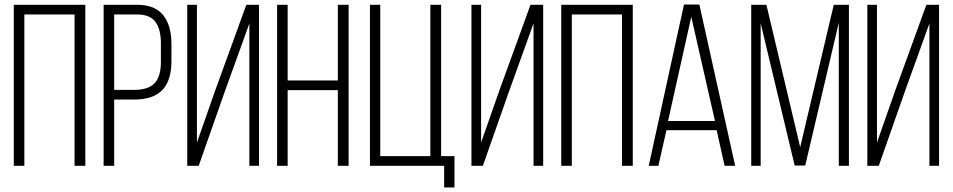

<svg xmlns="http://www.w3.org/2000/svg" viewBox="-20 -721 4143 835"><path d="M40 0V-700.2H351.1V0H304.2V-658.2H85.9V0Z M430.7 0V-700.2H575.7Q653.3 -700.2 689.5 -655.3Q725.6 -610.4 725.6 -529.8V-454.1Q725.6 -370.6 685.8 -329.3Q646 -288.1 563.5 -288.1H476.6V0ZM476.6 -330.1H563.5Q624.5 -330.1 652.1 -358.9Q679.7 -387.7 679.7 -451.2V-533.2Q679.7 -593.8 655.8 -626Q631.8 -658.2 575.7 -658.2H476.6Z M794.4 0V-700.2H836.4V-101.1L917.5 -332L1051.3 -700.2H1106.4V0H1064.5V-619.1L958.5 -325.2L844.2 0Z M1185.1 0V-700.2H1231V-371.1H1449.2V-700.2H1496.1V0H1449.2V-329.1H1231V0Z M1588.9 0V-700.2H1633.8V-42H1851.6V-700.2H1898.4V-42H1956.5V94.2H1911.6V0Z M2030.3 0V-700.2H2072.3V-101.1L2153.3 -332L2287.1 -700.2H2342.3V0H2300.3V-619.1L2194.3 -325.2L2080.1 0Z M2420.9 0V-700.2H2731.9V0H2685.1V-658.2H2466.8V0Z M2801.3 0 2954.6 -701.2H3021.5L3177.2 0H3131.3L3096.7 -154.8H2878.4L2843.3 0ZM2885.3 -194.8H3089.4L2986.3 -647.9Z M3247.1 0V-700.2H3313L3460 -81.1L3606 -700.2H3671.9V0H3627.9V-622.1L3481.9 -1H3436L3288.1 -620.1V0Z M3752 0V-700.2H3793.9V-101.1L3875 -332L4008.8 -700.2H4064V0H4022V-619.1L3916 -325.2L3801.8 0Z"/></svg>

Font: Bebas Neue Book
Style: Regular
Weight: 400
Designer: Ryoichi Tsunekawa
Foundry: Ryoichi Tsunekawa
Version: Version 001.003